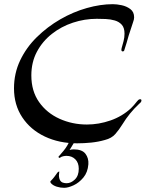

<svg xmlns="http://www.w3.org/2000/svg" viewBox="-20 -670 697 919"><path d="M349 16Q263 16 194.5 -16.5Q126 -49 86.5 -108.5Q47 -168 47 -247Q47 -319 76.5 -381Q106 -443 156.5 -492.5Q207 -542 268.5 -577.5Q330 -613 395.5 -631.5Q461 -650 520 -650Q539 -650 562.5 -645Q586 -640 604 -626.5Q622 -613 622 -587Q622 -577 617 -564L596 -500Q591 -483 586 -465Q581 -447 575 -430Q574 -424 567 -424Q561 -424 561 -432Q561 -437 562 -439Q567 -456 571.5 -473.5Q576 -491 576 -509Q576 -537 563 -551.5Q550 -566 529.5 -572Q509 -578 486 -579Q463 -580 443 -580Q385 -580 329 -561.5Q273 -543 228 -507.5Q183 -472 156.5 -422Q130 -372 130 -309Q130 -234 167 -181.5Q204 -129 265 -101.5Q326 -74 396 -74Q453 -74 509 -93.5Q565 -113 607 -152Q615 -160 622 -168Q629 -176 636 -185Q638 -188 642 -191.5Q646 -195 651 -195Q657 -195 657 -189Q657 -184 653 -179.5Q649 -175 645 -172Q599 -129 566 -75Q550 -49 532 -28.5Q514 -8 482 0Q451 9 416.5 12.5Q382 16 349 16ZM287 229Q269 229 251.5 223.5Q234 218 224 207Q218 199 224 195Q232 187 239 178Q246 169 250 163Q257 151 264 151Q264 150 263 159Q262 168 262 171Q262 173 263 179.5Q264 186 267 192Q272 201 280.5 204Q289 207 299 207Q320 207 338.5 189Q357 171 357 138Q357 109 340.5 92.5Q324 76 298 76Q291 76 282 78Q273 80 267 85Q264 87 261.5 84Q259 81 260 80Q275 63 284.5 51.5Q294 40 302 26.5Q310 13 322 -11H349Q343 -1 331.5 17.5Q320 36 313 48Q321 45 333 45Q373 45 389 66Q405 87 403 116Q400 155 379 180Q358 205 332 217Q306 229 287 229Z"/></svg>

Font: Tapestry
Style: Regular
Weight: 400
Designer: Robert E. Leuschke
Foundry: Robert E. Leuschke
Version: Version 1.010; ttfautohint (v1.8.4.7-5d5b)